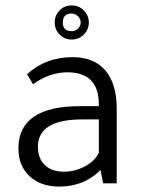

<svg xmlns="http://www.w3.org/2000/svg" viewBox="-20 -677 535 709"><path d="M411 0H361L351 -49Q290 12 199 12Q130 12 89 -26.5Q48 -65 48 -129Q48 -285 276 -285H345V-291Q345 -410 229 -410Q163 -410 102 -366L80 -403Q149 -466 248 -466Q327 -466 369 -417Q411 -368 411 -276ZM345 -236H284Q120 -236 120 -135Q120 -92 145.5 -67.5Q171 -43 217 -43Q257 -43 294 -63Q331 -83 345 -113ZM182 -594Q182 -620 200 -638.5Q218 -657 245 -657Q271 -657 289.5 -638.5Q308 -620 308 -594Q308 -568 289.5 -549.5Q271 -531 245 -531Q218 -531 200 -549.5Q182 -568 182 -594ZM212 -594Q212 -562 244 -562Q258 -562 268 -571.5Q278 -581 278 -594Q278 -607 268 -617Q258 -627 244 -627Q212 -627 212 -594Z"/></svg>

Font: Tajawal
Style: Regular
Weight: 400
Designer: Boutros Fonts
Foundry: Created by Boutros International 2017
Version: Version 1.700